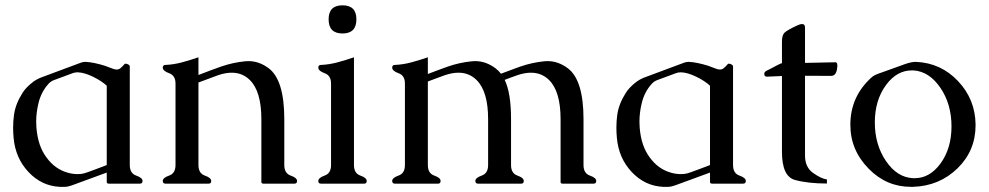

<svg xmlns="http://www.w3.org/2000/svg" viewBox="-20 -704 3790 736"><path d="M389.2 -42.5 254.9 6.8Q239.3 12.2 229 12.2H209Q139.6 8.8 89.4 -44.4Q39.1 -97.7 32.2 -175.3Q30.3 -195.8 30.3 -214.8Q30.3 -240.2 33.7 -264.2Q39.6 -305.7 65.9 -347.2Q78.6 -368.7 109.4 -392.1Q120.1 -399.4 133.3 -405.3Q172.4 -419.9 211.7 -434.6Q251 -449.2 290.5 -463.9Q298.8 -466.8 306.2 -466.8H308.6Q339.8 -465.3 384.3 -451.2Q388.2 -449.7 389.2 -449.2Q399.9 -444.8 415.5 -439.5Q421.9 -437.5 427.2 -437.5Q435.1 -437.5 440.9 -441.9Q451.2 -450.7 455.6 -456.5Q458 -460 461.9 -460Q464.4 -460 466.8 -459Q477.5 -455.1 477.5 -449.2V-71.3Q477.5 -39.6 502 -31Q526.4 -22.5 526.4 -10.3Q526.4 0 516.1 0H397.5Q389.2 0 389.2 -6.3ZM389.2 -375.5Q369.1 -394 336.4 -409.9Q303.7 -425.8 278.3 -426.8H276.4Q266.6 -426.8 256.8 -422.9Q239.3 -416.5 221.9 -409.9Q204.6 -403.3 187 -397Q174.8 -392.1 167.5 -384.3Q137.2 -352.1 127 -306.2Q118.7 -271.5 118.7 -237.3Q118.7 -226.6 119.6 -215.3Q125 -145 157.7 -101.1Q190.4 -55.7 239.7 -42Q258.3 -36.6 277.3 -36.6Q283.2 -36.6 289.6 -37.1Q300.3 -38.1 314.9 -43.5Q326.2 -47.4 350.1 -56.4Q374 -65.4 389.2 -71.3Z M740.7 -416.5Q767.6 -426.8 788.1 -434.6Q808.6 -442.4 827.1 -448.7Q872.1 -464.4 920.4 -469.2Q926.3 -469.7 932.6 -469.7Q973.6 -469.7 1010.7 -441.9Q1069.8 -396.5 1069.8 -247.1V-71.3Q1069.8 -39.6 1094.2 -31Q1118.7 -22.5 1118.7 -10.3Q1118.7 0 1108.9 0H990.2Q981.9 0 981.9 -6.3V-247.1Q981.9 -354 937.5 -397.5Q909.2 -425.3 868.2 -425.3Q844.7 -425.3 816.9 -416Q806.2 -412.1 789.8 -406Q773.4 -399.9 761.7 -395.5Q750 -391.1 740.7 -387.7V-71.3Q740.7 -39.6 765.1 -31Q789.6 -22.5 789.6 -10.3Q789.6 0 779.8 0H614.3Q604 0 604 -10.3Q604 -22.5 628.4 -31Q652.8 -39.6 652.8 -71.3V-383.8Q652.8 -414.6 628.4 -423.3Q604 -432.1 604 -444.8Q604 -455.1 614.3 -455.1Q646.5 -456.5 678 -465.1Q709.5 -473.6 740.7 -484.4Z M1293 -683.6Q1346.2 -683.6 1346.2 -629.9Q1346.2 -575.7 1293 -575.7Q1239.7 -575.7 1239.7 -629.9Q1239.7 -683.6 1293 -683.6ZM1336.9 -71.3Q1336.9 -39.6 1361.3 -31Q1385.7 -22.5 1385.7 -10.3Q1385.7 0 1376 0H1210.4Q1200.2 0 1200.2 -10.3Q1200.2 -22.5 1224.6 -31Q1249 -39.6 1249 -71.3V-383.8Q1249 -414.6 1224.6 -423.3Q1200.2 -432.1 1200.2 -444.8Q1200.2 -455.1 1210.4 -455.1Q1242.7 -456.5 1274.2 -465.1Q1305.7 -473.6 1336.9 -484.4Z M1620.1 -420.4Q1643.1 -429.2 1661.4 -436Q1679.7 -442.9 1696.3 -448.7Q1741.2 -464.4 1789.6 -469.2Q1795.4 -469.7 1801.8 -469.7Q1842.8 -469.7 1879.9 -441.9Q1892.6 -431.6 1900.4 -421.4Q1922.4 -429.7 1940.2 -436.3Q1958 -442.9 1974.1 -448.7Q2019 -464.4 2066.9 -469.2Q2073.2 -469.7 2079.6 -469.7Q2120.1 -469.7 2157.2 -441.9Q2216.8 -396.5 2216.8 -247.1V-71.3Q2216.8 -39.6 2241.2 -31Q2265.6 -22.5 2265.6 -10.3Q2265.6 0 2255.4 0H2136.7Q2128.9 0 2128.9 -6.3V-247.1Q2128.9 -354 2084.5 -397.5Q2056.2 -425.3 2015.1 -425.3Q1991.7 -425.3 1963.9 -416Q1954.1 -412.6 1940.2 -407.5Q1926.3 -402.3 1914.6 -397.9Q1939 -347.7 1939 -247.1V-71.3Q1939 -39.6 1963.4 -31Q1987.8 -22.5 1987.8 -10.3Q1987.8 0 1978 0H1812.5Q1802.2 0 1802.2 -10.3Q1802.2 -22.5 1826.7 -31Q1851.1 -39.6 1851.1 -71.3V-247.1Q1851.1 -354 1806.6 -397.5Q1778.3 -425.3 1737.3 -425.3Q1713.9 -425.3 1686 -416Q1668.9 -410.2 1652.6 -403.8Q1636.2 -397.5 1620.1 -391.6V-71.3Q1620.1 -39.6 1644.5 -31Q1668.9 -22.5 1668.9 -10.3Q1668.9 0 1659.2 0H1493.7Q1483.4 0 1483.4 -10.3Q1483.4 -22.5 1507.8 -31Q1532.2 -39.6 1532.2 -71.3V-383.8Q1532.2 -414.6 1507.8 -423.3Q1483.4 -432.1 1483.4 -444.8Q1483.4 -455.1 1493.7 -455.1Q1525.9 -456.5 1557.4 -465.1Q1588.9 -473.6 1620.1 -484.4Z M2701.7 -42.5 2567.4 6.8Q2551.8 12.2 2541.5 12.2H2521.5Q2452.1 8.8 2401.9 -44.4Q2351.6 -97.7 2344.7 -175.3Q2342.8 -195.8 2342.8 -214.8Q2342.8 -240.2 2346.2 -264.2Q2352.1 -305.7 2378.4 -347.2Q2391.1 -368.7 2421.9 -392.1Q2432.6 -399.4 2445.8 -405.3Q2484.9 -419.9 2524.2 -434.6Q2563.5 -449.2 2603 -463.9Q2611.3 -466.8 2618.7 -466.8H2621.1Q2652.3 -465.3 2696.8 -451.2Q2700.7 -449.7 2701.7 -449.2Q2712.4 -444.8 2728 -439.5Q2734.4 -437.5 2739.7 -437.5Q2747.6 -437.5 2753.4 -441.9Q2763.7 -450.7 2768.1 -456.5Q2770.5 -460 2774.4 -460Q2776.9 -460 2779.3 -459Q2790 -455.1 2790 -449.2V-71.3Q2790 -39.6 2814.5 -31Q2838.9 -22.5 2838.9 -10.3Q2838.9 0 2828.6 0H2710Q2701.7 0 2701.7 -6.3ZM2701.7 -375.5Q2681.6 -394 2648.9 -409.9Q2616.2 -425.8 2590.8 -426.8H2588.9Q2579.1 -426.8 2569.3 -422.9Q2551.8 -416.5 2534.4 -409.9Q2517.1 -403.3 2499.5 -397Q2487.3 -392.1 2480 -384.3Q2449.7 -352.1 2439.5 -306.2Q2431.2 -271.5 2431.2 -237.3Q2431.2 -226.6 2432.1 -215.3Q2437.5 -145 2470.2 -101.1Q2502.9 -55.7 2552.2 -42Q2570.8 -36.6 2589.8 -36.6Q2595.7 -36.6 2602.1 -37.1Q2612.8 -38.1 2627.4 -43.5Q2638.7 -47.4 2662.6 -56.4Q2686.5 -65.4 2701.7 -71.3Z M2977.5 -412.6Q2959 -412.1 2921.9 -410.2H2919.4Q2910.2 -410.2 2909.7 -419.9V-420.9Q2909.7 -428.7 2918.9 -433.1Q2928.7 -437.5 2959.5 -454.1Q2966.8 -458 2973.6 -460.9Q2975.1 -461.4 2977.5 -461.4V-544.9Q2977.5 -569.3 2987.5 -578.9Q2997.6 -588.4 3033.7 -605.5Q3046.9 -611.8 3054.7 -611.8Q3065.9 -611.8 3065.9 -599.1V-462.9L3182.1 -465.3H3182.6Q3189.9 -465.3 3189.9 -452.6Q3189.9 -445.8 3188 -436Q3183.1 -413.1 3166 -413.1L3065.9 -413.6V-107.4Q3065.9 -63 3096.9 -41Q3127.9 -19 3149.9 -16.1V-0.5Q3077.1 -0.5 3027.3 -14.2Q2977.5 -27.8 2977.5 -122.1Z M3491.2 -466.8Q3586.4 -462.9 3652.3 -393.3Q3718.3 -323.7 3719.7 -227.1V-224.1Q3719.7 -126.5 3650.9 -59.1Q3580.6 9.3 3479.5 12.2H3471.7Q3377.9 12.2 3310.1 -57.1Q3239.7 -128.4 3239.7 -225.6V-227.1Q3240.2 -334 3320.3 -406.7Q3329.6 -415.5 3347.9 -421.9Q3366.2 -428.2 3402.3 -441.4Q3423.8 -449.2 3449.7 -458.5Q3474.1 -466.8 3489.7 -466.8ZM3481 -434.1H3475.1Q3418 -434.1 3377 -378.9Q3333.5 -320.3 3333.5 -234.9Q3333.5 -149.4 3376.2 -86.7Q3418.9 -23.9 3480 -21H3486.8Q3543.5 -21 3584.5 -76.2Q3627.4 -134.3 3627.4 -219.7Q3627.4 -305.2 3584.5 -367.9Q3541.5 -430.7 3481 -434.1Z"/></svg>

Font: Caudex
Style: Regular
Weight: 400
Version: Version 1.01